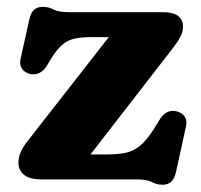

<svg xmlns="http://www.w3.org/2000/svg" viewBox="-20 -513 575 549"><path d="M469.2 -368.8 204.8 -27.7 185.6 -71.4H284.7Q317.8 -71.4 340.2 -76.3Q362.6 -81.3 380.7 -96.4Q398.8 -111.6 418.6 -142L437.5 -172.5Q446.6 -186.9 458.6 -192.5Q470.7 -198.1 484.1 -194.9Q500.8 -190.9 508.2 -179.4Q515.6 -167.9 512 -152.5L483.2 -20.9Q479.2 -3.1 470 6.1Q460.9 15.2 444.6 15.2Q428.2 15.2 414.2 7.6Q400.3 0 369.7 0H99.9Q63.9 0 48.3 -13.5Q32.7 -27 32.7 -47.2Q32.7 -62.7 38.8 -77Q44.8 -91.3 57.3 -107.6L323.9 -448.9L346 -406.8H240.1Q212.7 -406.8 193.9 -402.7Q175.1 -398.6 160.4 -386.9Q145.8 -375.2 130.6 -352.2L113.1 -323.8Q104.1 -309.7 92 -304.2Q80 -298.6 66.5 -301.4Q49.9 -305.4 42.7 -316.9Q35.4 -328.4 38.6 -343.8L63.8 -457.3Q68 -476.4 77.3 -484.9Q86.5 -493.4 102.6 -493.4Q119 -493.4 133.1 -485.8Q147.2 -478.2 177.3 -478.2H446.2Q474.7 -478.2 489 -467.6Q503.3 -457 503.3 -435.9Q503.3 -421.7 495.4 -407Q487.6 -392.3 469.2 -368.8Z"/></svg>

Font: Fraunces SuperSoft Wonky
Style: Regular
Weight: 900
Version: Version 1.000;[b76b70a41]